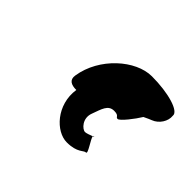

<svg xmlns="http://www.w3.org/2000/svg" viewBox="-89 -833 684 684"><g transform="rotate(45 253.5 -490.5)"><path d="M149 -490C145 -465 161 -456 188 -456C175 -369 241 -300 296 -300C349 -300 358 -323 370 -323C381 -323 347 -369 346 -381C336 -377 322 -372 316 -372C302 -372 273 -400 287 -436C300 -471 306 -499 336 -499C362 -499 354 -487 365 -487C375 -487 410 -532 425 -557C440 -564 450 -569 454 -570C481 -580 499 -609 496 -634C500 -660 427 -681 344 -681C263 -681 165 -595 149 -490ZM346 -381C350 -383 353 -384 349 -384C347 -384 346 -383 346 -381Z"/></g></svg>

Font: Ampere
Style: SuCndIta
Weight: 400
Version: Version 1